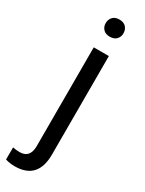

<svg xmlns="http://www.w3.org/2000/svg" viewBox="-275 -754 756 999"><g transform="rotate(30 103.5 -254.0)"><path d="M62 -668.5Q62 -690.4 75.7 -705.6Q89.4 -720.7 115.2 -720.7Q141.6 -720.7 155.3 -705.6Q168.9 -690.4 168.9 -668.5Q168.9 -647.5 155.3 -632.6Q141.6 -617.7 115.2 -617.7Q89.4 -617.7 75.7 -632.6Q62 -647.5 62 -668.5ZM71.3 -528.3H162.1V63Q162.1 213.4 23.9 213.4Q-6.3 213.4 -32.2 205.1L-31.7 132.3Q-13.7 136.7 9.8 136.7Q69.3 136.7 71.3 68.8Z"/></g></svg>

Font: Roboto21382017
Style: Regular
Weight: 400
Designer: Christian Robertson
Foundry: Google
Version: Version 2.138; 2017